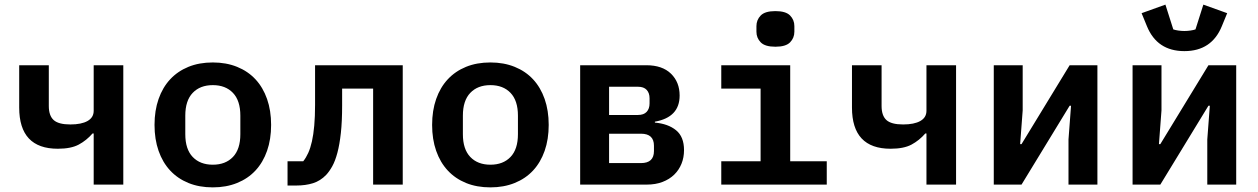

<svg xmlns="http://www.w3.org/2000/svg" viewBox="-20 -798 5440 830"><path d="M385 -221H380Q354 -191 320.5 -173Q287 -155 230 -155Q63 -155 63 -333V-516H191V-340Q191 -298 212 -279Q233 -260 284 -260Q332 -260 358.5 -275Q385 -290 385 -319V-516H513V0H385Z M900 12Q841 12 794.5 -7Q748 -26 715.5 -61Q683 -96 665.5 -146Q648 -196 648 -258Q648 -320 665.5 -370Q683 -420 715.5 -455Q748 -490 794.5 -509Q841 -528 900 -528Q958 -528 1005 -509Q1052 -490 1084.5 -455Q1117 -420 1134.5 -370Q1152 -320 1152 -258Q1152 -196 1134.5 -146Q1117 -96 1084.5 -61Q1052 -26 1005 -7Q958 12 900 12ZM900 -86Q955 -86 987 -119.5Q1019 -153 1019 -218V-298Q1019 -363 987 -396.5Q955 -430 900 -430Q845 -430 813 -396.5Q781 -363 781 -298V-218Q781 -153 813 -119.5Q845 -86 900 -86Z M1223 -101H1291Q1303 -116 1312.5 -137Q1322 -158 1328.5 -187Q1335 -216 1338.5 -255Q1342 -294 1342 -345V-516H1721V0H1593V-415H1459V-342Q1459 -273 1453.5 -223Q1448 -173 1438.5 -137.5Q1429 -102 1416.5 -79.5Q1404 -57 1390 -42Q1365 -16 1333 -6Q1301 4 1261 4H1223Z M2100 12Q2041 12 1994.5 -7Q1948 -26 1915.5 -61Q1883 -96 1865.5 -146Q1848 -196 1848 -258Q1848 -320 1865.5 -370Q1883 -420 1915.5 -455Q1948 -490 1994.5 -509Q2041 -528 2100 -528Q2158 -528 2205 -509Q2252 -490 2284.5 -455Q2317 -420 2334.5 -370Q2352 -320 2352 -258Q2352 -196 2334.5 -146Q2317 -96 2284.5 -61Q2252 -26 2205 -7Q2158 12 2100 12ZM2100 -86Q2155 -86 2187 -119.5Q2219 -153 2219 -218V-298Q2219 -363 2187 -396.5Q2155 -430 2100 -430Q2045 -430 2013 -396.5Q1981 -363 1981 -298V-218Q1981 -153 2013 -119.5Q2045 -86 2100 -86Z M2488 -516H2774Q2843 -516 2880.5 -479.5Q2918 -443 2918 -385Q2918 -291 2811 -272V-268Q2868 -263 2902.5 -235Q2937 -207 2937 -149Q2937 -117 2926 -90Q2915 -63 2894.5 -43Q2874 -23 2844 -11.5Q2814 0 2776 0H2488ZM2751 -93Q2807 -93 2807 -145V-168Q2807 -220 2751 -220H2613V-93ZM2738 -301Q2763 -301 2775.5 -314.5Q2788 -328 2788 -351V-373Q2788 -396 2775.5 -409.5Q2763 -423 2738 -423H2613V-301Z M3332 -596Q3287 -596 3268.5 -615Q3250 -634 3250 -661V-685Q3250 -712 3268.5 -731Q3287 -750 3332 -750Q3377 -750 3395.5 -731Q3414 -712 3414 -685V-661Q3414 -634 3395.5 -615Q3377 -596 3332 -596ZM3098 -101H3268V-415H3098V-516H3396V-101H3554V0H3098Z M3985 -221H3980Q3954 -191 3920.5 -173Q3887 -155 3830 -155Q3663 -155 3663 -333V-516H3791V-340Q3791 -298 3812 -279Q3833 -260 3884 -260Q3932 -260 3958.5 -275Q3985 -290 3985 -319V-516H4113V0H3985Z M4276 -516H4401V-321L4390 -175H4396L4604 -516H4724V0H4599V-195L4610 -341H4604L4396 0H4276Z M4876 -516H5001V-321L4990 -175H4996L5204 -516H5324V0H5199V-195L5210 -341H5204L4996 0H4876ZM5100 -577Q4982 -577 4938 -685L4915 -741L5018 -778L5052 -671Q5060 -668 5073.5 -666Q5087 -664 5100 -664Q5113 -664 5126.5 -666Q5140 -668 5148 -671L5182 -778L5285 -741L5262 -685Q5218 -577 5100 -577Z"/></svg>

Font: IBM Plex Mono SemiBold
Style: Regular
Weight: 600
Monospace: yes
Designer: Mike Abbink, Paul van der Laan, Pieter van Rosmalen
Foundry: Bold Monday
Version: Version 2.3